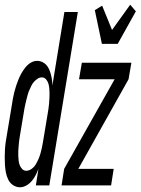

<svg xmlns="http://www.w3.org/2000/svg" viewBox="-41 -786 596 814"><path d="M44 8Q28 8 14.5 -1Q1 -10 -6 -24.5Q-13 -39 -16 -54.5Q-19 -70 -20 -86.5Q-21 -103 -21 -119.5Q-21 -136 -20 -152.5Q-19 -169 -16.5 -186Q-14 -203 -11 -219L9 -339Q11 -353 13.5 -367Q16 -381 19.5 -395Q23 -409 27.5 -422.5Q32 -436 37.5 -449.5Q43 -463 50 -475.5Q57 -488 67 -500.5Q77 -513 90 -520.5Q103 -528 116 -528Q128 -528 138.5 -523Q149 -518 156 -510Q163 -502 167.5 -491.5Q172 -481 175 -469.5Q178 -458 179.5 -446.5Q181 -435 181 -423L232 -735H289L168 0H111L122 -70Q117 -57 110.5 -44Q104 -31 94 -19Q84 -7 70.5 0.5Q57 8 44 8ZM70 -62Q82 -62 93 -70Q104 -78 110.5 -89Q117 -100 122 -111.5Q127 -123 130.5 -135Q134 -147 136.5 -159Q139 -171 141 -183L161 -303Q163 -314 164.5 -325Q166 -336 167 -346.5Q168 -357 168.5 -368Q169 -379 169 -390Q169 -401 168 -411.5Q167 -422 164 -432Q161 -442 154 -450Q147 -458 136 -458Q127 -458 118 -452Q109 -446 102.5 -438.5Q96 -431 91.5 -421.5Q87 -412 83 -403Q79 -394 76.5 -384.5Q74 -375 71.5 -365.5Q69 -356 67 -346.5Q65 -337 63 -328L43 -208Q41 -198 40 -187.5Q39 -177 38 -166.5Q37 -156 36.5 -145.5Q36 -135 36.5 -125Q37 -115 38 -105Q39 -95 42.5 -86Q46 -77 53 -69.5Q60 -62 70 -62ZM391 -600 361 -743 392 -762 434 -659 511 -766 535 -738 458 -600ZM220 0 231 -70 445 -450H294L306 -520H516L504 -450L291 -70H441L430 0Z"/></svg>

Font: Iosevka Term Oblique
Style: Regular
Weight: 400
Italic angle: -9°
Monospace: yes
Designer: Belleve Invis
Foundry: Belleve Invis
Version: Version 31.4.0